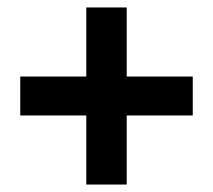

<svg xmlns="http://www.w3.org/2000/svg" viewBox="-20 -586 568 512"><path d="M210.1 -93.9V-278.1H34V-381.9H210.1V-566.1H317.9V-381.9H494V-278.1H317.9V-93.9Z"/></svg>

Font: SourceSans3VF
Style: Regular
Weight: 200
Designer: Paul D. Hunt
Foundry: Adobe
Version: Version 3.052;hotconv 1.1.0;makeotfexe 2.6.0